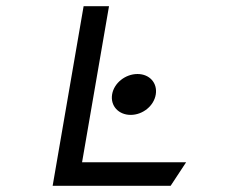

<svg xmlns="http://www.w3.org/2000/svg" viewBox="-20 -600 738 620"><path d="M402 -229C441 -229 477 -258 483 -295C489 -332 463 -361 424 -361C385 -361 348 -332 342 -295C336 -258 363 -229 402 -229ZM332 -580H250L150 0H531L581 -76H245Z"/></svg>

Font: Charger Monospace
Style: Regular
Weight: 400
Designer: Jasper
Foundry: Cannot Into Space Fonts
Version: Version 0.980